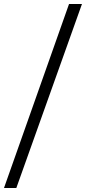

<svg xmlns="http://www.w3.org/2000/svg" viewBox="-49 -768 446 965"><path d="M363 -748 33 177H-29L298 -748Z"/></svg>

Font: Tiro Bangla
Style: Regular
Weight: 400
Designer: Bangla: John Hudson & Fiona Ross. Latin: John Hudson.
Foundry: Tiro Typeworks Ltd.
Version: Version 1.60